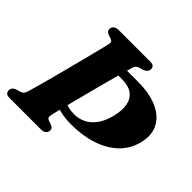

<svg xmlns="http://www.w3.org/2000/svg" viewBox="-168 -886 1073 1073"><g transform="rotate(45 368.5 -350.0)"><path d="M266.9 -96.3Q263.7 -82.3 267.9 -75.5Q272.1 -68.7 282.2 -65.5L302.6 -58.5Q313.7 -53.9 319 -47.9Q324.4 -42 324 -32.2Q324 -17.9 313.3 -8.9Q302.6 0 283.6 0H35.4Q15.3 0 8.3 -8Q1.2 -16 1.2 -28Q1.1 -40.4 9 -48.3Q16.8 -56.3 28 -60.5L51 -66.6Q64 -70.3 70.3 -77.1Q76.6 -83.9 81.8 -99.3Q87.3 -117.5 98.1 -156.2Q108.8 -195 122.3 -245.6Q135.7 -296.2 150 -350.8Q164.2 -405.5 177.2 -456.2Q190.2 -506.9 200.1 -546.3Q209.9 -585.6 214.1 -604.2Q216.9 -616.3 213.9 -623.2Q210.9 -630.1 199.3 -634.2L178.1 -641.4Q167.2 -646.1 161.9 -652.1Q156.5 -658 156.9 -667.8Q156.9 -682.2 167.7 -691.1Q178.4 -700 199 -700H446.1Q466.5 -700 473.5 -692.4Q480.5 -684.7 480.5 -672.4Q480.1 -660.2 472.2 -652.2Q464.3 -644.1 452.6 -639.6L429.4 -632.8Q416.7 -628.7 410.7 -622.7Q404.7 -616.7 399.9 -602Q393.6 -581.9 381.8 -539.5Q370 -497 355.4 -442.3Q340.8 -387.6 325.9 -330.4Q311 -273.2 298.1 -222.8Q285.2 -172.4 276.8 -138.2Q268.4 -104.1 266.9 -96.3ZM727.8 -338.5Q710.3 -274.1 662.1 -229.5Q614 -184.9 542.6 -161.8Q471.2 -138.6 382.4 -138.7Q343.8 -138.8 313.9 -144.1Q284.1 -149.4 260 -159.8Q235.9 -170.2 214.2 -185.7L237.1 -230.9Q252.5 -219.2 270 -210.1Q287.5 -201.1 308.1 -196Q328.8 -190.9 353.9 -190.9Q389.5 -190.8 421.2 -205.7Q453 -220.7 477.6 -253.2Q502.2 -285.8 516.1 -338Q530.7 -393.5 523.5 -434.1Q516.3 -474.6 486.7 -496.8Q457.2 -518.9 403.6 -518.9H305.2L322.1 -572H476.5Q572.4 -572 635.4 -542.8Q698.4 -513.7 722.9 -461Q747.5 -408.4 727.8 -338.5Z"/></g></svg>

Font: Fraunces Wonky
Style: Italic
Weight: 900
Italic angle: -16°
Version: Version 1.000;[b76b70a41]